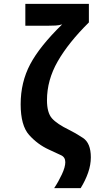

<svg xmlns="http://www.w3.org/2000/svg" viewBox="-20 -780 540 985"><path d="M258 185H394Q418 146 432 106Q446 66 446 27Q446 -46 405.5 -72.5Q365 -99 336 -113Q272 -144 246.5 -173Q221 -202 221 -266Q221 -369 276 -465Q331 -561 436 -665V-760H110V-648H225Q247 -648 265 -649Q283 -650 299 -655Q184 -543 135 -450.5Q86 -358 86 -245Q86 -136 129.5 -87.5Q173 -39 230 -13Q270 6 292.5 16Q315 26 315 52Q315 77 297.5 114.5Q280 152 258 185Z"/></svg>

Font: Noto Sans Mono Condensed Extra
Style: Regular
Weight: 800
Width: 3
Designer: Monotype Design Team
Foundry: Monotype Imaging Inc.
Version: Version 1.900